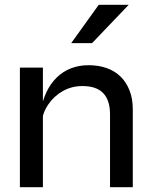

<svg xmlns="http://www.w3.org/2000/svg" viewBox="-20 -781 637 801"><path d="M63 -499H159V-358Q165 -378 174 -397Q190 -431 215.5 -456.5Q241 -482 275 -495.5Q309 -509 349 -509Q391 -509 425 -497Q459 -485 483 -461.5Q507 -438 520.5 -403.5Q534 -369 534 -325V0H439V-304Q439 -363 410.5 -392.5Q382 -422 324 -422Q279 -422 242 -401Q205 -380 182 -346Q166 -323 159 -298V0H63ZM277 -601 392 -761H517L364 -601Z"/></svg>

Font: Syne Med Modified
Style: Regular
Weight: 500
Designer: Lucas Descroix
Foundry: Bonjour Monde
Version: Version 2.200